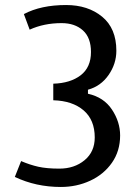

<svg xmlns="http://www.w3.org/2000/svg" viewBox="-20 -732 553 764"><path d="M216 -61Q166 -61 132.5 -68.5Q99 -76 64 -91L39 -28Q123 12 222 12Q285 12 339 -13Q393 -38 425.5 -84.5Q458 -131 458 -193Q458 -247 425.5 -296Q393 -345 330 -359V-375Q381 -389 412 -433.5Q443 -478 443 -530Q443 -619 386.5 -665.5Q330 -712 243 -712Q143 -712 75 -676L98 -614Q155 -640 225 -640Q278 -640 310 -611Q342 -582 342 -525Q342 -464 301 -432.5Q260 -401 192 -399V-333Q268 -331 312.5 -293Q357 -255 357 -185Q357 -128 316.5 -94.5Q276 -61 216 -61Z"/></svg>

Font: Voces
Style: Regular
Weight: 400
Designer: Ana Paula Megda, Pablo Ugerman
Foundry: Ana Paula Megda, Pablo Ugerman
Version: Version 1.100